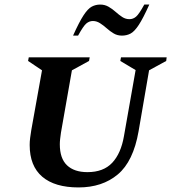

<svg xmlns="http://www.w3.org/2000/svg" viewBox="-20 -811 750 841"><path d="M324 10Q220 10 165 -37Q110 -84 110 -176Q110 -191 112 -207Q114 -223 117 -241L164 -503L103 -544L106 -560H373L370 -544L295 -503L247 -230Q245 -216 243.5 -203Q242 -190 242 -179Q242 -117 273.5 -87Q305 -57 363 -57Q433 -57 471.5 -98Q510 -139 523 -215L574 -504L507 -544L510 -560H710L708 -544L633 -503L587 -236Q564 -104 496 -47Q428 10 324 10ZM300 -655Q327 -715 346 -744Q365 -773 382 -782Q399 -791 419 -791Q439 -791 455.5 -781.5Q472 -772 486.5 -759Q501 -746 515.5 -736.5Q530 -727 547 -727Q563 -727 576 -738Q589 -749 612 -791H634Q607 -731 588 -702Q569 -673 552 -664Q535 -655 514 -655Q494 -655 478 -664.5Q462 -674 447.5 -687Q433 -700 418 -709.5Q403 -719 387 -719Q371 -719 358 -708Q345 -697 322 -655Z"/></svg>

Font: Spectral SC
Style: Bold Italic
Weight: 700
Italic angle: -10°
Designer: Jean-Baptiste Levee
Foundry: Production Type
Version: Version 2.001